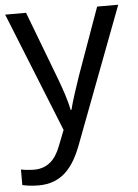

<svg xmlns="http://www.w3.org/2000/svg" viewBox="-55 -578 619 861"><g transform="rotate(-5 255.0 -148.0)"><path d="M1 -536 217 2 189 73C167 131 131 168 70 168C47 168 25 165 11 162V232C28 236 52 240 84 240C188 240 241 175 279 74L510 -536H415L306 -232C287 -177 268 -118 260 -85H256C248 -129 231 -177 211 -231L95 -536Z"/></g></svg>

Font: Noto Sans Syriac Western
Style: Regular
Weight: 400
Designer: Patrick Giasson and the Monotype Design Team
Foundry: Monotype Imaging Inc.
Version: Version 3.000